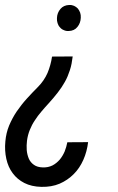

<svg xmlns="http://www.w3.org/2000/svg" viewBox="-38 -558 471 767"><path d="M284.7 -487.3C285.2 -494.6 284.2 -501 282.2 -507.3C279.8 -513.7 276.9 -519 272.9 -523.9C268.6 -528.3 263.7 -532.2 257.8 -534.7C252 -537.1 245.6 -538.6 238.3 -538.1C223.6 -537.6 211.9 -532.2 203.6 -522.5C194.8 -512.2 189.9 -500 189.5 -485.8C189 -478.5 189.9 -472.2 191.9 -465.8C193.8 -459.5 196.8 -453.6 201.2 -449.2C205.1 -444.3 210 -440.4 216.3 -438C222.2 -435.1 229 -433.6 236.3 -434.1C251.5 -434.6 263.2 -439.9 271.5 -450.7C279.8 -460.9 284.2 -473.1 284.7 -487.3ZM252.4 -332.5 169.9 -332C166.5 -308.6 160.2 -286.6 151.9 -266.6C143.1 -246.6 130.4 -227.5 113.3 -210.4C98.1 -195.3 83.5 -179.7 68.8 -163.6C54.2 -147.5 41 -130.4 28.8 -112.8C16.6 -94.7 6.8 -76.2 -1.5 -56.6C-9.8 -36.6 -14.6 -15.6 -16.6 6.8C-19 31.7 -17.6 54.7 -12.7 76.7C-7.8 98.6 0.5 117.7 12.7 133.8C24.4 149.9 40 163.1 59.1 172.9C78.1 182.6 101.1 188 127.4 188.5C154.3 189 178.2 185.1 200.2 175.8C221.7 166.5 240.2 153.8 256.3 137.7C272.5 121.6 285.2 102.5 294.9 80.6C304.7 58.6 311 34.7 314 9.8L231 10.3C228.5 22.9 225.1 35.2 220.2 47.4C214.8 59.6 208.5 70.3 200.2 80.1C191.9 89.4 182.6 97.2 171.4 103C160.2 108.4 147.5 111.3 133.3 110.8C118.2 110.4 106.4 106.9 97.7 100.6C88.4 94.2 81.5 85.9 77.1 75.7C72.8 65.4 69.8 53.7 68.8 41.5C67.9 29.3 68.4 16.6 69.8 4.4C71.8 -11.2 75.7 -25.9 81.1 -39.1C86.4 -52.2 92.8 -64.9 101.1 -77.1C108.9 -89.4 117.7 -101.1 127.4 -112.3C136.7 -123.5 146.5 -134.3 156.7 -145.5C169.9 -160.2 182.1 -174.3 192.9 -188.5C203.6 -202.1 212.9 -216.3 221.2 -231C229.5 -245.6 235.8 -261.2 241.2 -277.8C246.6 -293.9 250 -312.5 252.4 -332.5Z"/></svg>

Font: Roboto Condensed
Style: Italic
Weight: 400
Designer: Google
Version: Version 1.000;PS 001.000;hotconv 1.0.88;makeotf.lib2.5.64775